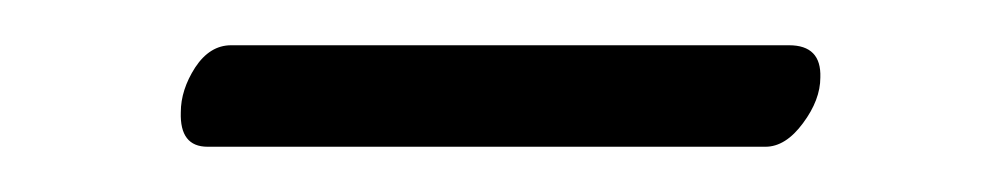

<svg xmlns="http://www.w3.org/2000/svg" viewBox="-20 -593 437 84"><path d="M314.9 -528.8H70.8Q58.6 -528.8 59.1 -543.9Q59.1 -553.7 65.4 -563.5Q71.8 -573.2 81.1 -573.2H325.2Q339.4 -573.2 338.9 -559.1Q338.9 -549.3 331.3 -539.1Q323.7 -528.8 314.9 -528.8Z"/></svg>

Font: Biolilbert
Style: Regular
Weight: 400
Designer: Philipp H. Poll
Foundry: Philipp H. Poll
Version: Version 1.1.0